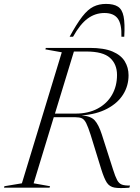

<svg xmlns="http://www.w3.org/2000/svg" viewBox="-62 -960 718 982"><path d="M110 -22.5 194 -7.5 191.5 0H-41.5L-39.5 -7.5L50 -22.5L254 -692.5L170 -707.5L172.5 -715H397Q470 -715 513.5 -696.5Q557 -678 576.2 -646.2Q595.5 -614.5 595.5 -575Q595.5 -521 567.8 -476.8Q540 -432.5 486.2 -404Q432.5 -375.5 355.5 -369.5Q403 -366.5 423 -343.8Q443 -321 458.5 -273L516 -93.5Q527.5 -57 537 -39.2Q546.5 -21.5 561 -16Q575.5 -10.5 603 -11L599.5 0Q549.5 4 523.8 -0.5Q498 -5 484.2 -26.2Q470.5 -47.5 456 -94L401.5 -270.5Q388.5 -311 378.8 -330.2Q369 -349.5 356.5 -355Q344 -360.5 323.5 -360.5H213ZM324 -379Q390 -379 437.8 -404.8Q485.5 -430.5 511 -475Q536.5 -519.5 536.5 -576.5Q536.5 -632 500.5 -664.2Q464.5 -696.5 379.5 -696.5H316L219 -379ZM472 -893.5Q425 -893.5 386.2 -865Q347.5 -836.5 311.5 -772H294Q330.5 -839 359 -875.5Q387.5 -912 416 -926Q444.5 -940 480 -940Q519.5 -940 541.2 -926Q563 -912 570.2 -875.8Q577.5 -839.5 573.5 -772H559Q561 -837 540.2 -865.2Q519.5 -893.5 472 -893.5Z"/></svg>

Font: Newsreader Display Light
Style: Italic
Weight: 300
Italic angle: -17°
Designer: Hugues Gentile
Foundry: Production Type
Version: Version 1.001